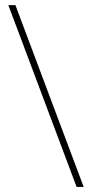

<svg xmlns="http://www.w3.org/2000/svg" viewBox="-20 -734 362 754"><path d="M280.8 0 12.7 -713.9H40.5L308.6 0Z"/></svg>

Font: Nokora Thin
Style: Regular
Weight: 100
Designer: Danh Hong
Version: Version 8.000; ttfautohint (v1.8.3)